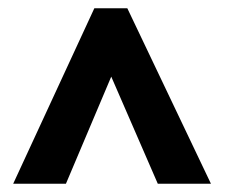

<svg xmlns="http://www.w3.org/2000/svg" viewBox="-20 -738 545 466"><path d="M209 -718 12 -292H140L250 -552L363 -292H492L289 -718Z"/></svg>

Font: Noto Sans Devanagari UI Condensed ExtraBold
Style: Regular
Weight: 800
Width: 3
Designer: Jelle Bosma - Monotype Design Team
Foundry: Monotype Imaging Inc.
Version: Version 2.004